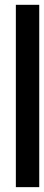

<svg xmlns="http://www.w3.org/2000/svg" viewBox="-20 -645 184 798"><path d="M143.1 132.8H45.9V-625H143.1Z"/></svg>

Font: Keraleeyam
Style: Regular
Weight: 400
Designer: Hussain K. H.
Foundry: Swathanthra Malayalam Computing(SMC) http://smc.org.in
Version: Version 3.0.0+20221109